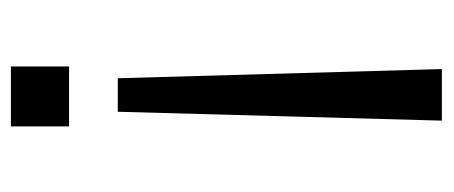

<svg xmlns="http://www.w3.org/2000/svg" viewBox="-248 -324 792 335"><g transform="rotate(-90 147.5 -156.0)"><path d="M105 219.5 120.5 -346H179L195 219.5ZM95 -431V-532.5H199.5V-431Z"/></g></svg>

Font: Hepta Slab ExtraLight
Style: Regular
Weight: 400
Version: Version 1.102